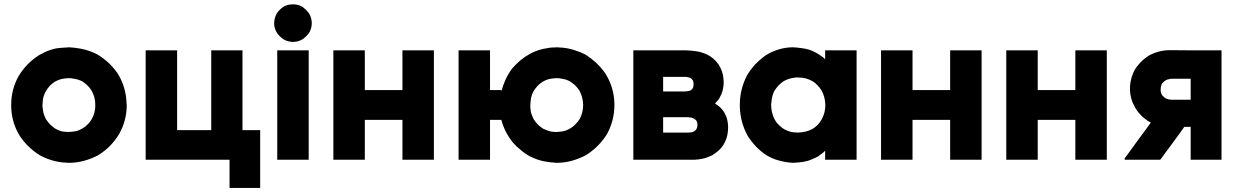

<svg xmlns="http://www.w3.org/2000/svg" viewBox="-20 -749 5881 912"><path d="M306.6 24.4Q299.8 23.4 292 23.4Q284.2 23.4 277.3 22.5Q248 19.5 221.7 10.7Q195.3 2.9 168.9 -11.7Q138.7 -30.3 114.3 -54.7Q88.9 -79.1 70.3 -109.4Q33.2 -173.8 33.2 -248Q32.2 -322.3 68.4 -387.7Q86.9 -418 111.3 -443.4Q135.7 -467.8 166 -487.3Q220.7 -518.6 266.6 -521.5Q311.5 -524.4 306.6 -524.4Q343.8 -522.5 377.9 -514.6Q411.1 -506.8 444.3 -489.3Q472.7 -471.7 496.1 -450.2Q519.5 -427.7 538.1 -401.4Q579.1 -335.9 581.1 -257.8Q582 -253.9 582 -250Q582 -176.8 545.9 -112.3Q527.3 -82 502.9 -56.6Q478.5 -32.2 448.2 -12.7Q415 4.9 379.9 14.6Q344.7 24.4 306.6 24.4ZM306.6 -377.9Q289.1 -377 273.4 -374Q256.8 -370.1 241.2 -361.3Q227.5 -352.5 216.8 -341.8Q206.1 -330.1 198.2 -316.4Q185.5 -293.9 183.6 -273.4Q181.6 -252 181.6 -250Q181.6 -247.1 181.6 -244.1Q181.6 -241.2 182.6 -238.3Q183.6 -223.6 187.5 -209Q191.4 -195.3 199.2 -181.6Q208 -168 218.8 -157.2Q229.5 -146.5 243.2 -137.7Q269.5 -123 290 -123Q310.5 -122.1 306.6 -122.1Q324.2 -123 340.8 -126Q357.4 -129.9 373 -139.6Q386.7 -147.5 397.5 -159.2Q408.2 -169.9 416 -183.6Q433.6 -214.8 432.6 -251Q432.6 -288.1 415 -318.4Q407.2 -332 395.5 -342.8Q384.8 -353.5 371.1 -362.3Q354.5 -371.1 336.9 -374Q319.3 -377.9 306.6 -377.9Z M983.4 -130.9Q983.4 -171.9 983.4 -211.9Q983.4 -252.9 983.4 -293Q983.4 -323.2 983.4 -352.5Q983.4 -381.8 983.4 -411.1Q983.4 -436.5 983.4 -460.9Q983.4 -485.4 983.4 -509.8Q985.4 -509.8 988.3 -509.8Q991.2 -509.8 993.2 -509.8Q1007.8 -509.8 1022.5 -509.8Q1037.1 -509.8 1051.8 -509.8Q1061.5 -509.8 1072.3 -509.8Q1082 -509.8 1091.8 -509.8Q1102.5 -509.8 1112.3 -509.8Q1122.1 -509.8 1131.8 -509.8Q1131.8 -507.8 1131.8 -504.9Q1131.8 -502.9 1131.8 -500Q1131.8 -457 1131.8 -414.1Q1131.8 -371.1 1131.8 -327.1Q1131.8 -297.9 1131.8 -268.6Q1131.8 -239.3 1131.8 -209Q1131.8 -189.5 1131.8 -169.9Q1131.8 -150.4 1131.8 -130.9Q1139.6 -130.9 1146.5 -130.9Q1153.3 -130.9 1160.2 -130.9Q1167 -130.9 1173.8 -130.9Q1179.7 -130.9 1186.5 -130.9Q1194.3 -130.9 1201.2 -130.9Q1209 -130.9 1215.8 -130.9Q1215.8 -128.9 1215.8 -126Q1215.8 -123 1215.8 -121.1Q1215.8 -91.8 1215.8 -63.5Q1215.8 -34.2 1215.8 -4.9Q1215.8 14.6 1215.8 35.2Q1215.8 54.7 1215.8 74.2Q1215.8 91.8 1215.8 109.4Q1215.8 127 1215.8 143.6Q1213.9 143.6 1210.9 143.6Q1209 143.6 1206.1 143.6Q1192.4 143.6 1177.7 143.6Q1163.1 143.6 1149.4 143.6Q1138.7 143.6 1128.9 143.6Q1119.1 143.6 1109.4 143.6Q1099.6 143.6 1089.8 143.6Q1080.1 143.6 1070.3 143.6Q1070.3 141.6 1070.3 138.7Q1070.3 136.7 1070.3 133.8Q1070.3 119.1 1070.3 103.5Q1070.3 87.9 1070.3 73.2Q1070.3 62.5 1070.3 51.8Q1070.3 42 1070.3 31.2Q1070.3 26.4 1070.3 20.5Q1070.3 15.6 1070.3 9.8Q1027.3 9.8 984.4 9.8Q942.4 9.8 899.4 9.8Q868.2 9.8 836.9 9.8Q806.6 9.8 775.4 9.8Q749 9.8 723.6 9.8Q698.2 9.8 671.9 9.8Q671.9 7.8 671.9 4.9Q671.9 2.9 671.9 0Q671.9 -56.6 671.9 -113.3Q671.9 -170.9 671.9 -227.5Q671.9 -266.6 671.9 -305.7Q671.9 -344.7 671.9 -383.8Q671.9 -415 671.9 -446.3Q671.9 -478.5 671.9 -509.8Q674.8 -509.8 677.7 -509.8Q679.7 -509.8 682.6 -509.8Q697.3 -509.8 711.9 -509.8Q726.6 -509.8 741.2 -509.8Q751 -509.8 760.7 -509.8Q771.5 -509.8 781.2 -509.8Q791 -509.8 800.8 -509.8Q811.5 -509.8 821.3 -509.8Q821.3 -507.8 821.3 -504.9Q821.3 -502.9 821.3 -500Q821.3 -457 821.3 -414.1Q821.3 -371.1 821.3 -327.1Q821.3 -297.9 821.3 -268.6Q821.3 -239.3 821.3 -209Q821.3 -189.5 821.3 -169.9Q821.3 -150.4 821.3 -130.9Q839.8 -130.9 857.4 -130.9Q876 -130.9 894.5 -130.9Q908.2 -130.9 922.9 -130.9Q936.5 -130.9 951.2 -130.9Q955.1 -130.9 960 -130.9Q964.8 -130.9 969.7 -130.9Q972.7 -130.9 976.6 -130.9Q979.5 -130.9 983.4 -130.9Z M1371.1 -549.8Q1369.1 -549.8 1366.2 -549.8Q1364.3 -549.8 1362.3 -550.8Q1351.6 -551.8 1342.8 -554.7Q1334 -557.6 1325.2 -563.5Q1316.4 -569.3 1309.6 -576.2Q1302.7 -583 1296.9 -590.8Q1282.2 -613.3 1282.2 -637.7Q1282.2 -663.1 1294.9 -685.5Q1300.8 -694.3 1307.6 -701.2Q1315.4 -709 1323.2 -714.8Q1342.8 -726.6 1358.4 -727.5Q1374 -728.5 1371.1 -728.5Q1383.8 -728.5 1395.5 -725.6Q1407.2 -722.7 1418 -715.8Q1426.8 -709 1434.6 -701.2Q1442.4 -693.4 1448.2 -684.6Q1460.9 -663.1 1460.9 -638.7Q1460.9 -614.3 1448.2 -592.8Q1441.4 -584 1433.6 -576.2Q1425.8 -568.4 1417 -562.5Q1398.4 -551.8 1382.8 -550.8Q1368.2 -549.8 1371.1 -549.8ZM1296.9 0Q1296.9 -17.6 1296.9 -36.1Q1296.9 -53.7 1296.9 -71.3Q1296.9 -110.4 1296.9 -149.4Q1296.9 -188.5 1296.9 -227.5Q1296.9 -266.6 1296.9 -305.7Q1296.9 -344.7 1296.9 -383.8Q1296.9 -415 1296.9 -446.3Q1296.9 -478.5 1296.9 -509.8Q1299.8 -509.8 1301.8 -509.8Q1304.7 -509.8 1306.6 -509.8Q1321.3 -509.8 1335.9 -509.8Q1350.6 -509.8 1365.2 -509.8Q1376 -509.8 1385.7 -509.8Q1395.5 -509.8 1406.2 -509.8Q1416 -509.8 1425.8 -509.8Q1435.5 -509.8 1446.3 -509.8Q1446.3 -507.8 1446.3 -504.9Q1446.3 -502.9 1446.3 -500Q1446.3 -443.4 1446.3 -386.7Q1446.3 -329.1 1446.3 -272.5Q1446.3 -233.4 1446.3 -194.3Q1446.3 -155.3 1446.3 -116.2Q1446.3 -85 1446.3 -53.7Q1446.3 -21.5 1446.3 9.8Q1443.4 9.8 1441.4 9.8Q1438.5 9.8 1435.5 9.8Q1420.9 9.8 1406.2 9.8Q1391.6 9.8 1377 9.8Q1367.2 9.8 1357.4 9.8Q1347.7 9.8 1336.9 9.8Q1327.1 9.8 1317.4 9.8Q1306.6 9.8 1296.9 9.8Q1296.9 7.8 1296.9 4.9Q1296.9 2.9 1296.9 0Z M1891.6 -321.3Q1891.6 -339.8 1891.6 -359.4Q1891.6 -377.9 1891.6 -396.5Q1891.6 -412.1 1891.6 -426.8Q1891.6 -441.4 1891.6 -456.1Q1891.6 -469.7 1891.6 -483.4Q1891.6 -496.1 1891.6 -509.8Q1894.5 -509.8 1896.5 -509.8Q1899.4 -509.8 1902.3 -509.8Q1906.2 -509.8 1911.1 -509.8Q1916 -509.8 1919.9 -509.8Q1930.7 -509.8 1940.4 -509.8Q1950.2 -509.8 1960.9 -509.8Q1970.7 -509.8 1980.5 -509.8Q1990.2 -509.8 2001 -509.8Q2010.7 -509.8 2020.5 -509.8Q2031.2 -509.8 2041 -509.8Q2041 -507.8 2041 -504.9Q2041 -502.9 2041 -500Q2041 -443.4 2041 -386.7Q2041 -329.1 2041 -272.5Q2041 -233.4 2041 -194.3Q2041 -155.3 2041 -116.2Q2041 -85 2041 -53.7Q2041 -21.5 2041 9.8Q2038.1 9.8 2036.1 9.8Q2033.2 9.8 2031.2 9.8Q2016.6 9.8 2002 9.8Q1987.3 9.8 1972.7 9.8Q1961.9 9.8 1952.1 9.8Q1942.4 9.8 1931.6 9.8Q1921.9 9.8 1912.1 9.8Q1902.3 9.8 1891.6 9.8Q1891.6 7.8 1891.6 4.9Q1891.6 2.9 1891.6 0Q1891.6 -21.5 1891.6 -43Q1891.6 -64.5 1891.6 -85.9Q1891.6 -101.6 1891.6 -116.2Q1891.6 -130.9 1891.6 -145.5Q1891.6 -154.3 1891.6 -163.1Q1891.6 -171.9 1891.6 -179.7Q1872.1 -179.7 1851.6 -179.7Q1831.1 -179.7 1811.5 -179.7Q1795.9 -179.7 1780.3 -179.7Q1764.6 -179.7 1749 -179.7Q1740.2 -179.7 1731.4 -179.7Q1721.7 -179.7 1712.9 -179.7Q1712.9 -161.1 1712.9 -141.6Q1712.9 -123 1712.9 -103.5Q1712.9 -88.9 1712.9 -74.2Q1712.9 -59.6 1712.9 -43.9Q1712.9 -30.3 1712.9 -17.6Q1712.9 -3.9 1712.9 9.8Q1710 9.8 1708 9.8Q1705.1 9.8 1703.1 9.8Q1688.5 9.8 1673.8 9.8Q1659.2 9.8 1644.5 9.8Q1633.8 9.8 1624 9.8Q1614.3 9.8 1603.5 9.8Q1593.8 9.8 1584 9.8Q1574.2 9.8 1563.5 9.8Q1563.5 7.8 1563.5 4.9Q1563.5 2.9 1563.5 0Q1563.5 -56.6 1563.5 -113.3Q1563.5 -170.9 1563.5 -227.5Q1563.5 -266.6 1563.5 -305.7Q1563.5 -344.7 1563.5 -383.8Q1563.5 -415 1563.5 -446.3Q1563.5 -478.5 1563.5 -509.8Q1566.4 -509.8 1569.3 -509.8Q1571.3 -509.8 1574.2 -509.8Q1588.9 -509.8 1603.5 -509.8Q1618.2 -509.8 1632.8 -509.8Q1642.6 -509.8 1652.3 -509.8Q1663.1 -509.8 1672.9 -509.8Q1682.6 -509.8 1692.4 -509.8Q1703.1 -509.8 1712.9 -509.8Q1712.9 -507.8 1712.9 -504.9Q1712.9 -502.9 1712.9 -500Q1712.9 -478.5 1712.9 -457Q1712.9 -435.5 1712.9 -414.1Q1712.9 -399.4 1712.9 -384.8Q1712.9 -370.1 1712.9 -355.5Q1712.9 -346.7 1712.9 -337.9Q1712.9 -329.1 1712.9 -321.3Q1733.4 -321.3 1752.9 -321.3Q1773.4 -321.3 1793 -321.3Q1808.6 -321.3 1824.2 -321.3Q1839.8 -321.3 1855.5 -321.3Q1860.4 -321.3 1866.2 -321.3Q1871.1 -321.3 1876 -321.3Q1879.9 -321.3 1883.8 -321.3Q1887.7 -321.3 1891.6 -321.3Z M2362.3 -321.3Q2362.3 -319.3 2361.3 -317.4Q2361.3 -315.4 2361.3 -313.5Q2369.1 -343.8 2380.9 -370.1Q2393.6 -397.5 2412.1 -422.9Q2430.7 -444.3 2451.2 -461.9Q2472.7 -479.5 2497.1 -493.2Q2516.6 -503.9 2538.1 -510.7Q2558.6 -517.6 2581.1 -520.5Q2585.9 -521.5 2592.8 -522.5Q2598.6 -523.4 2603.5 -523.4Q2607.4 -523.4 2614.3 -523.4Q2622.1 -524.4 2624 -524.4Q2630.9 -523.4 2638.7 -523.4Q2645.5 -523.4 2653.3 -522.5Q2682.6 -519.5 2709 -510.7Q2735.4 -502.9 2761.7 -489.3Q2789.1 -471.7 2812.5 -450.2Q2835.9 -427.7 2854.5 -401.4Q2896.5 -335.9 2898.4 -257.8Q2898.4 -253.9 2898.4 -250Q2898.4 -176.8 2863.3 -112.3Q2844.7 -82 2819.3 -56.6Q2794.9 -32.2 2764.6 -12.7Q2731.4 4.9 2696.3 14.6Q2661.1 24.4 2624 24.4Q2590.8 22.5 2560.5 16.6Q2530.3 9.8 2500 -4.9Q2475.6 -17.6 2455.1 -35.2Q2433.6 -51.8 2415 -73.2Q2396.5 -96.7 2382.8 -123Q2369.1 -150.4 2361.3 -179.7Q2355.5 -179.7 2348.6 -179.7Q2341.8 -179.7 2335 -179.7Q2329.1 -179.7 2323.2 -179.7Q2317.4 -179.7 2311.5 -179.7Q2310.5 -179.7 2309.6 -179.7Q2308.6 -179.7 2307.6 -179.7Q2307.6 -161.1 2307.6 -141.6Q2307.6 -123 2307.6 -103.5Q2307.6 -88.9 2307.6 -74.2Q2307.6 -59.6 2307.6 -43.9Q2307.6 -30.3 2307.6 -17.6Q2307.6 -3.9 2307.6 9.8Q2304.7 9.8 2302.7 9.8Q2299.8 9.8 2297.9 9.8Q2283.2 9.8 2268.6 9.8Q2253.9 9.8 2239.3 9.8Q2228.5 9.8 2218.8 9.8Q2209 9.8 2198.2 9.8Q2188.5 9.8 2178.7 9.8Q2168.9 9.8 2158.2 9.8Q2158.2 7.8 2158.2 4.9Q2158.2 2.9 2158.2 0Q2158.2 -56.6 2158.2 -113.3Q2158.2 -170.9 2158.2 -227.5Q2158.2 -266.6 2158.2 -305.7Q2158.2 -344.7 2158.2 -383.8Q2158.2 -415 2158.2 -446.3Q2158.2 -478.5 2158.2 -509.8Q2161.1 -509.8 2164.1 -509.8Q2166 -509.8 2168.9 -509.8Q2183.6 -509.8 2198.2 -509.8Q2212.9 -509.8 2227.5 -509.8Q2237.3 -509.8 2247.1 -509.8Q2257.8 -509.8 2267.6 -509.8Q2277.3 -509.8 2287.1 -509.8Q2297.9 -509.8 2307.6 -509.8Q2307.6 -507.8 2307.6 -504.9Q2307.6 -502.9 2307.6 -500Q2307.6 -478.5 2307.6 -457Q2307.6 -435.5 2307.6 -414.1Q2307.6 -399.4 2307.6 -384.8Q2307.6 -370.1 2307.6 -355.5Q2307.6 -346.7 2307.6 -337.9Q2307.6 -329.1 2307.6 -321.3Q2313.5 -321.3 2319.3 -321.3Q2325.2 -321.3 2331.1 -321.3Q2336.9 -321.3 2341.8 -321.3Q2347.7 -321.3 2353.5 -321.3Q2355.5 -321.3 2357.4 -321.3Q2359.4 -321.3 2361.3 -321.3Q2361.3 -321.3 2362.3 -321.3Q2362.3 -321.3 2362.3 -321.3ZM2624 -377.9Q2605.5 -377 2589.8 -374Q2573.2 -370.1 2558.6 -361.3Q2544.9 -352.5 2534.2 -341.8Q2523.4 -330.1 2514.6 -316.4Q2502.9 -293.9 2501 -273.4Q2499 -252 2499 -250Q2499 -247.1 2499 -244.1Q2499 -241.2 2499 -238.3Q2500 -223.6 2503.9 -209Q2508.8 -195.3 2515.6 -181.6Q2524.4 -168 2535.2 -157.2Q2545.9 -146.5 2559.6 -137.7Q2570.3 -132.8 2581.1 -128.9Q2591.8 -125 2603.5 -123Q2604.5 -123 2606.4 -123Q2607.4 -123 2609.4 -123Q2609.4 -123 2616.2 -122.1Q2623 -122.1 2624 -122.1Q2641.6 -123 2657.2 -126Q2673.8 -129.9 2689.5 -139.6Q2703.1 -147.5 2713.9 -159.2Q2724.6 -169.9 2733.4 -183.6Q2750 -214.8 2750 -251Q2749 -288.1 2732.4 -318.4Q2723.6 -332 2712.9 -342.8Q2701.2 -353.5 2687.5 -362.3Q2671.9 -371.1 2654.3 -374Q2636.7 -377.9 2624 -377.9Z M3376 -257.8Q3384.8 -252 3392.6 -246.1Q3400.4 -240.2 3407.2 -232.4Q3415 -223.6 3420.9 -213.9Q3425.8 -204.1 3430.7 -193.4Q3438.5 -168.9 3438.5 -142.6Q3438.5 -133.8 3437.5 -125Q3434.6 -90.8 3416 -60.5Q3406.2 -44.9 3392.6 -33.2Q3378.9 -21.5 3363.3 -11.7Q3346.7 -3.9 3329.1 2Q3310.5 6.8 3292 8.8Q3290 8.8 3287.1 8.8Q3284.2 8.8 3281.2 9.8Q3278.3 9.8 3270.5 9.8Q3263.7 9.8 3261.7 9.8Q3229.5 9.8 3198.2 9.8Q3166 9.8 3134.8 9.8Q3113.3 9.8 3092.8 9.8Q3072.3 9.8 3050.8 9.8Q3035.2 9.8 3019.5 9.8Q3003.9 9.8 2988.3 9.8Q2988.3 7.8 2988.3 4.9Q2988.3 2.9 2988.3 0Q2988.3 -56.6 2988.3 -113.3Q2988.3 -170.9 2988.3 -227.5Q2988.3 -266.6 2988.3 -305.7Q2988.3 -344.7 2988.3 -383.8Q2988.3 -415 2988.3 -446.3Q2988.3 -478.5 2988.3 -509.8Q2991.2 -509.8 2994.1 -509.8Q2996.1 -509.8 2999 -509.8Q3026.4 -509.8 3053.7 -509.8Q3082 -509.8 3109.4 -509.8Q3127.9 -509.8 3147.5 -509.8Q3166 -509.8 3184.6 -509.8Q3192.4 -509.8 3220.7 -509.8Q3249 -509.8 3241.2 -509.8Q3267.6 -508.8 3291 -504.9Q3314.5 -501 3337.9 -490.2Q3354.5 -482.4 3368.2 -470.7Q3381.8 -459 3392.6 -443.4Q3412.1 -414.1 3416 -379.9Q3420.9 -344.7 3410.2 -311.5Q3407.2 -301.8 3402.3 -293Q3398.4 -284.2 3392.6 -275.4Q3389.6 -271.5 3385.7 -267.6Q3382.8 -263.7 3378.9 -260.7Q3377.9 -259.8 3377.9 -258.8Q3377 -258.8 3376 -257.8ZM3129.9 -314.5Q3133.8 -314.5 3137.7 -314.5Q3141.6 -314.5 3145.5 -314.5Q3154.3 -314.5 3162.1 -314.5Q3170.9 -314.5 3179.7 -314.5Q3197.3 -314.5 3210.9 -314.5Q3224.6 -314.5 3229.5 -314.5Q3229.5 -314.5 3229.5 -314.5Q3229.5 -314.5 3229.5 -314.5Q3241.2 -314.5 3253.9 -317.4Q3265.6 -320.3 3271.5 -332Q3275.4 -340.8 3274.4 -350.6Q3274.4 -360.4 3270.5 -368.2Q3265.6 -375 3258.8 -378.9Q3252 -381.8 3244.1 -382.8Q3243.2 -382.8 3242.2 -382.8Q3242.2 -383.8 3241.2 -383.8Q3237.3 -383.8 3234.4 -383.8Q3230.5 -383.8 3229.5 -383.8Q3223.6 -383.8 3216.8 -383.8Q3210 -383.8 3204.1 -383.8Q3195.3 -383.8 3186.5 -383.8Q3178.7 -383.8 3169.9 -383.8Q3160.2 -383.8 3149.4 -383.8Q3139.6 -383.8 3129.9 -383.8Q3129.9 -380.9 3129.9 -378.9Q3129.9 -376 3129.9 -373Q3129.9 -366.2 3129.9 -359.4Q3129.9 -351.6 3129.9 -344.7Q3129.9 -337.9 3129.9 -331.1Q3129.9 -324.2 3129.9 -316.4Q3129.9 -316.4 3129.9 -315.4Q3129.9 -314.5 3129.9 -314.5ZM3129.9 -192.4Q3129.9 -189.5 3129.9 -186.5Q3129.9 -183.6 3129.9 -180.7Q3129.9 -172.9 3129.9 -166Q3129.9 -158.2 3129.9 -151.4Q3129.9 -143.6 3129.9 -134.8Q3129.9 -127 3129.9 -119.1Q3134.8 -119.1 3139.6 -119.1Q3144.5 -119.1 3149.4 -119.1Q3159.2 -119.1 3168.9 -119.1Q3178.7 -119.1 3188.5 -119.1Q3203.1 -119.1 3217.8 -119.1Q3232.4 -119.1 3247.1 -119.1Q3253.9 -119.1 3261.7 -120.1Q3268.6 -121.1 3275.4 -124Q3279.3 -126 3282.2 -128.9Q3285.2 -131.8 3288.1 -135.7Q3293 -144.5 3293 -156.2Q3293 -168 3287.1 -176.8Q3284.2 -180.7 3280.3 -182.6Q3277.3 -185.5 3272.5 -187.5Q3263.7 -191.4 3254.9 -191.4Q3245.1 -192.4 3247.1 -192.4Q3239.3 -192.4 3231.4 -192.4Q3223.6 -192.4 3215.8 -192.4Q3205.1 -192.4 3194.3 -192.4Q3183.6 -192.4 3172.9 -192.4Q3163.1 -192.4 3154.3 -192.4Q3144.5 -192.4 3134.8 -192.4Q3133.8 -192.4 3131.8 -192.4Q3130.9 -192.4 3129.9 -192.4Z M3899.4 -466.8Q3899.4 -467.8 3899.4 -467.8Q3899.4 -468.8 3899.4 -469.7Q3899.4 -474.6 3899.4 -478.5Q3899.4 -483.4 3899.4 -488.3Q3899.4 -494.1 3899.4 -499Q3899.4 -504.9 3899.4 -509.8Q3902.3 -509.8 3905.3 -509.8Q3907.2 -509.8 3910.2 -509.8Q3914.1 -509.8 3918.9 -509.8Q3923.8 -509.8 3928.7 -509.8Q3938.5 -509.8 3948.2 -509.8Q3959 -509.8 3968.8 -509.8Q3978.5 -509.8 3988.3 -509.8Q3999 -509.8 4008.8 -509.8Q4018.6 -509.8 4029.3 -509.8Q4039.1 -509.8 4048.8 -509.8Q4048.8 -507.8 4048.8 -504.9Q4048.8 -502.9 4048.8 -500Q4048.8 -443.4 4048.8 -386.7Q4048.8 -329.1 4048.8 -272.5Q4048.8 -233.4 4048.8 -194.3Q4048.8 -155.3 4048.8 -116.2Q4048.8 -85 4048.8 -53.7Q4048.8 -21.5 4048.8 9.8Q4046.9 9.8 4043.9 9.8Q4041 9.8 4039.1 9.8Q4024.4 9.8 4009.8 9.8Q3995.1 9.8 3980.5 9.8Q3969.7 9.8 3960 9.8Q3950.2 9.8 3940.4 9.8Q3929.7 9.8 3919.9 9.8Q3910.2 9.8 3899.4 9.8Q3899.4 7.8 3899.4 4.9Q3899.4 2.9 3899.4 0Q3899.4 -6.8 3899.4 -13.7Q3899.4 -20.5 3899.4 -26.4Q3899.4 -28.3 3899.4 -30.3Q3899.4 -31.2 3899.4 -33.2Q3892.6 -25.4 3883.8 -19.5Q3876 -12.7 3867.2 -6.8Q3855.5 0 3842.8 4.9Q3831.1 10.7 3818.4 14.6Q3793.9 21.5 3773.4 22.5Q3753.9 24.4 3747.1 24.4Q3711.9 22.5 3680.7 13.7Q3649.4 5.9 3619.1 -12.7Q3592.8 -30.3 3571.3 -52.7Q3549.8 -75.2 3532.2 -102.5Q3495.1 -168.9 3494.1 -247.1Q3494.1 -249 3494.1 -250Q3494.1 -326.2 3529.3 -392.6Q3545.9 -419.9 3567.4 -443.4Q3588.9 -465.8 3614.3 -484.4Q3644.5 -503.9 3677.7 -513.7Q3710.9 -524.4 3747.1 -524.4Q3766.6 -523.4 3786.1 -520.5Q3804.7 -518.6 3824.2 -512.7Q3835.9 -508.8 3847.7 -502.9Q3859.4 -497.1 3870.1 -490.2Q3876 -486.3 3881.8 -482.4Q3887.7 -477.5 3893.6 -473.6Q3895.5 -470.7 3896.5 -469.7Q3898.4 -468.8 3899.4 -466.8ZM3642.6 -250Q3642.6 -247.1 3643.6 -243.2Q3643.6 -240.2 3643.6 -237.3Q3644.5 -221.7 3649.4 -207Q3653.3 -192.4 3661.1 -178.7Q3668.9 -165 3680.7 -154.3Q3691.4 -143.6 3704.1 -135.7Q3725.6 -124 3745.1 -121.1Q3763.7 -119.1 3770.5 -119.1Q3789.1 -120.1 3806.6 -124Q3823.2 -127.9 3839.8 -136.7Q3853.5 -145.5 3864.3 -156.2Q3875 -168 3882.8 -181.6Q3900.4 -212.9 3900.4 -251Q3899.4 -289.1 3881.8 -320.3Q3873 -334 3862.3 -344.7Q3851.6 -356.4 3837.9 -364.3Q3822.3 -373 3805.7 -377Q3789.1 -380.9 3770.5 -380.9Q3767.6 -380.9 3764.6 -380.9Q3761.7 -380.9 3758.8 -380.9Q3743.2 -378.9 3729.5 -375Q3715.8 -371.1 3702.1 -363.3Q3689.5 -354.5 3678.7 -343.8Q3668 -332 3659.2 -319.3Q3647.5 -295.9 3645.5 -274.4Q3642.6 -252 3642.6 -250Z M4493.2 -321.3Q4493.2 -339.8 4493.2 -359.4Q4493.2 -377.9 4493.2 -396.5Q4493.2 -412.1 4493.2 -426.8Q4493.2 -441.4 4493.2 -456.1Q4493.2 -469.7 4493.2 -483.4Q4493.2 -496.1 4493.2 -509.8Q4496.1 -509.8 4498 -509.8Q4501 -509.8 4503.9 -509.8Q4507.8 -509.8 4512.7 -509.8Q4517.6 -509.8 4521.5 -509.8Q4532.2 -509.8 4542 -509.8Q4551.8 -509.8 4562.5 -509.8Q4572.3 -509.8 4582 -509.8Q4591.8 -509.8 4602.5 -509.8Q4612.3 -509.8 4622.1 -509.8Q4632.8 -509.8 4642.6 -509.8Q4642.6 -507.8 4642.6 -504.9Q4642.6 -502.9 4642.6 -500Q4642.6 -443.4 4642.6 -386.7Q4642.6 -329.1 4642.6 -272.5Q4642.6 -233.4 4642.6 -194.3Q4642.6 -155.3 4642.6 -116.2Q4642.6 -85 4642.6 -53.7Q4642.6 -21.5 4642.6 9.8Q4639.6 9.8 4637.7 9.8Q4634.8 9.8 4632.8 9.8Q4618.2 9.8 4603.5 9.8Q4588.9 9.8 4574.2 9.8Q4563.5 9.8 4553.7 9.8Q4543.9 9.8 4533.2 9.8Q4523.4 9.8 4513.7 9.8Q4503.9 9.8 4493.2 9.8Q4493.2 7.8 4493.2 4.9Q4493.2 2.9 4493.2 0Q4493.2 -21.5 4493.2 -43Q4493.2 -64.5 4493.2 -85.9Q4493.2 -101.6 4493.2 -116.2Q4493.2 -130.9 4493.2 -145.5Q4493.2 -154.3 4493.2 -163.1Q4493.2 -171.9 4493.2 -179.7Q4473.6 -179.7 4453.1 -179.7Q4432.6 -179.7 4413.1 -179.7Q4397.5 -179.7 4381.8 -179.7Q4366.2 -179.7 4350.6 -179.7Q4341.8 -179.7 4333 -179.7Q4323.2 -179.7 4314.5 -179.7Q4314.5 -161.1 4314.5 -141.6Q4314.5 -123 4314.5 -103.5Q4314.5 -88.9 4314.5 -74.2Q4314.5 -59.6 4314.5 -43.9Q4314.5 -30.3 4314.5 -17.6Q4314.5 -3.9 4314.5 9.8Q4311.5 9.8 4309.6 9.8Q4306.6 9.8 4304.7 9.8Q4290 9.8 4275.4 9.8Q4260.7 9.8 4246.1 9.8Q4235.4 9.8 4225.6 9.8Q4215.8 9.8 4205.1 9.8Q4195.3 9.8 4185.5 9.8Q4175.8 9.8 4165 9.8Q4165 7.8 4165 4.9Q4165 2.9 4165 0Q4165 -56.6 4165 -113.3Q4165 -170.9 4165 -227.5Q4165 -266.6 4165 -305.7Q4165 -344.7 4165 -383.8Q4165 -415 4165 -446.3Q4165 -478.5 4165 -509.8Q4168 -509.8 4170.9 -509.8Q4172.9 -509.8 4175.8 -509.8Q4190.4 -509.8 4205.1 -509.8Q4219.7 -509.8 4234.4 -509.8Q4244.1 -509.8 4253.9 -509.8Q4264.6 -509.8 4274.4 -509.8Q4284.2 -509.8 4293.9 -509.8Q4304.7 -509.8 4314.5 -509.8Q4314.5 -507.8 4314.5 -504.9Q4314.5 -502.9 4314.5 -500Q4314.5 -478.5 4314.5 -457Q4314.5 -435.5 4314.5 -414.1Q4314.5 -399.4 4314.5 -384.8Q4314.5 -370.1 4314.5 -355.5Q4314.5 -346.7 4314.5 -337.9Q4314.5 -329.1 4314.5 -321.3Q4335 -321.3 4354.5 -321.3Q4375 -321.3 4394.5 -321.3Q4410.2 -321.3 4425.8 -321.3Q4441.4 -321.3 4457 -321.3Q4461.9 -321.3 4467.8 -321.3Q4472.7 -321.3 4477.5 -321.3Q4481.4 -321.3 4485.4 -321.3Q4489.3 -321.3 4493.2 -321.3Z M5087.9 -321.3Q5087.9 -339.8 5087.9 -359.4Q5087.9 -377.9 5087.9 -396.5Q5087.9 -412.1 5087.9 -426.8Q5087.9 -441.4 5087.9 -456.1Q5087.9 -469.7 5087.9 -483.4Q5087.9 -496.1 5087.9 -509.8Q5090.8 -509.8 5092.8 -509.8Q5095.7 -509.8 5098.6 -509.8Q5102.5 -509.8 5107.4 -509.8Q5112.3 -509.8 5116.2 -509.8Q5127 -509.8 5136.7 -509.8Q5146.5 -509.8 5157.2 -509.8Q5167 -509.8 5176.8 -509.8Q5186.5 -509.8 5197.3 -509.8Q5207 -509.8 5216.8 -509.8Q5227.5 -509.8 5237.3 -509.8Q5237.3 -507.8 5237.3 -504.9Q5237.3 -502.9 5237.3 -500Q5237.3 -443.4 5237.3 -386.7Q5237.3 -329.1 5237.3 -272.5Q5237.3 -233.4 5237.3 -194.3Q5237.3 -155.3 5237.3 -116.2Q5237.3 -85 5237.3 -53.7Q5237.3 -21.5 5237.3 9.8Q5234.4 9.8 5232.4 9.8Q5229.5 9.8 5227.5 9.8Q5212.9 9.8 5198.2 9.8Q5183.6 9.8 5168.9 9.8Q5158.2 9.8 5148.4 9.8Q5138.7 9.8 5127.9 9.8Q5118.2 9.8 5108.4 9.8Q5098.6 9.8 5087.9 9.8Q5087.9 7.8 5087.9 4.9Q5087.9 2.9 5087.9 0Q5087.9 -21.5 5087.9 -43Q5087.9 -64.5 5087.9 -85.9Q5087.9 -101.6 5087.9 -116.2Q5087.9 -130.9 5087.9 -145.5Q5087.9 -154.3 5087.9 -163.1Q5087.9 -171.9 5087.9 -179.7Q5068.4 -179.7 5047.9 -179.7Q5027.3 -179.7 5007.8 -179.7Q4992.2 -179.7 4976.6 -179.7Q4960.9 -179.7 4945.3 -179.7Q4936.5 -179.7 4927.7 -179.7Q4918 -179.7 4909.2 -179.7Q4909.2 -161.1 4909.2 -141.6Q4909.2 -123 4909.2 -103.5Q4909.2 -88.9 4909.2 -74.2Q4909.2 -59.6 4909.2 -43.9Q4909.2 -30.3 4909.2 -17.6Q4909.2 -3.9 4909.2 9.8Q4906.2 9.8 4904.3 9.8Q4901.4 9.8 4899.4 9.8Q4884.8 9.8 4870.1 9.8Q4855.5 9.8 4840.8 9.8Q4830.1 9.8 4820.3 9.8Q4810.5 9.8 4799.8 9.8Q4790 9.8 4780.3 9.8Q4770.5 9.8 4759.8 9.8Q4759.8 7.8 4759.8 4.9Q4759.8 2.9 4759.8 0Q4759.8 -56.6 4759.8 -113.3Q4759.8 -170.9 4759.8 -227.5Q4759.8 -266.6 4759.8 -305.7Q4759.8 -344.7 4759.8 -383.8Q4759.8 -415 4759.8 -446.3Q4759.8 -478.5 4759.8 -509.8Q4762.7 -509.8 4765.6 -509.8Q4767.6 -509.8 4770.5 -509.8Q4785.2 -509.8 4799.8 -509.8Q4814.5 -509.8 4829.1 -509.8Q4838.9 -509.8 4848.6 -509.8Q4859.4 -509.8 4869.1 -509.8Q4878.9 -509.8 4888.7 -509.8Q4899.4 -509.8 4909.2 -509.8Q4909.2 -507.8 4909.2 -504.9Q4909.2 -502.9 4909.2 -500Q4909.2 -478.5 4909.2 -457Q4909.2 -435.5 4909.2 -414.1Q4909.2 -399.4 4909.2 -384.8Q4909.2 -370.1 4909.2 -355.5Q4909.2 -346.7 4909.2 -337.9Q4909.2 -329.1 4909.2 -321.3Q4929.7 -321.3 4949.2 -321.3Q4969.7 -321.3 4989.3 -321.3Q5004.9 -321.3 5020.5 -321.3Q5036.1 -321.3 5051.8 -321.3Q5056.6 -321.3 5062.5 -321.3Q5067.4 -321.3 5072.3 -321.3Q5076.2 -321.3 5080.1 -321.3Q5084 -321.3 5087.9 -321.3Z M5446.3 -167Q5431.6 -173.8 5418.9 -184.6Q5405.3 -194.3 5394.5 -207Q5383.8 -218.8 5375 -232.4Q5367.2 -246.1 5360.4 -260.7Q5344.7 -299.8 5347.7 -340.8Q5350.6 -380.9 5370.1 -418Q5382.8 -437.5 5398.4 -454.1Q5415 -470.7 5434.6 -483.4Q5482.4 -510.7 5537.1 -510.7Q5539.1 -510.7 5540 -510.7Q5596.7 -509.8 5651.4 -509.8Q5669.9 -509.8 5688.5 -509.8Q5707 -509.8 5725.6 -509.8Q5739.3 -509.8 5753.9 -509.8Q5767.6 -509.8 5782.2 -509.8Q5782.2 -507.8 5782.2 -504.9Q5782.2 -502.9 5782.2 -500Q5782.2 -482.4 5782.2 -463.9Q5782.2 -446.3 5782.2 -428.7Q5782.2 -389.6 5782.2 -350.6Q5782.2 -311.5 5782.2 -272.5Q5782.2 -233.4 5782.2 -194.3Q5782.2 -155.3 5782.2 -116.2Q5782.2 -85 5782.2 -53.7Q5782.2 -21.5 5782.2 9.8Q5779.3 9.8 5777.3 9.8Q5774.4 9.8 5771.5 9.8Q5757.8 9.8 5743.2 9.8Q5728.5 9.8 5714.8 9.8Q5705.1 9.8 5695.3 9.8Q5685.5 9.8 5674.8 9.8Q5665 9.8 5655.3 9.8Q5645.5 9.8 5635.7 9.8Q5635.7 7.8 5635.7 4.9Q5635.7 2.9 5635.7 0Q5635.7 -17.6 5635.7 -35.2Q5635.7 -52.7 5635.7 -71.3Q5635.7 -83 5635.7 -95.7Q5635.7 -107.4 5635.7 -119.1Q5635.7 -126 5635.7 -132.8Q5635.7 -139.6 5635.7 -146.5Q5632.8 -146.5 5630.9 -146.5Q5627.9 -146.5 5625 -146.5Q5622.1 -146.5 5618.2 -146.5Q5615.2 -146.5 5611.3 -146.5Q5610.4 -146.5 5608.4 -146.5Q5607.4 -146.5 5605.5 -146.5Q5593.8 -128.9 5581.1 -112.3Q5569.3 -95.7 5556.6 -79.1Q5547.9 -67.4 5539.1 -54.7Q5529.3 -43 5520.5 -30.3Q5513.7 -20.5 5505.9 -9.8Q5498 0 5491.2 9.8Q5489.3 9.8 5488.3 9.8Q5487.3 9.8 5486.3 9.8Q5468.8 9.8 5452.1 9.8Q5434.6 9.8 5418 9.8Q5406.2 9.8 5394.5 9.8Q5382.8 9.8 5372.1 9.8Q5359.4 9.8 5347.7 9.8Q5335.9 9.8 5323.2 9.8Q5322.3 7.8 5321.3 4.9Q5323.2 1 5329.1 -5.9Q5342.8 -25.4 5357.4 -44.9Q5371.1 -64.5 5385.7 -84Q5395.5 -96.7 5405.3 -110.4Q5415 -124 5424.8 -136.7Q5427.7 -141.6 5430.7 -145.5Q5434.6 -150.4 5437.5 -154.3Q5439.5 -158.2 5442.4 -161.1Q5444.3 -164.1 5446.3 -167ZM5635.7 -275.4Q5635.7 -279.3 5635.7 -284.2Q5635.7 -288.1 5635.7 -293Q5635.7 -302.7 5635.7 -311.5Q5635.7 -321.3 5635.7 -330.1Q5635.7 -341.8 5635.7 -352.5Q5635.7 -364.3 5635.7 -375Q5632.8 -375 5629.9 -375Q5626 -375 5623 -375Q5615.2 -375 5607.4 -375Q5599.6 -375 5592.8 -375Q5581.1 -375 5570.3 -375Q5559.6 -375 5547.9 -375Q5547.9 -375 5547.9 -375Q5547.9 -375 5547.9 -375Q5540 -375 5533.2 -373Q5525.4 -372.1 5518.6 -368.2Q5512.7 -365.2 5508.8 -361.3Q5503.9 -357.4 5500 -352.5Q5493.2 -339.8 5493.2 -324.2Q5492.2 -309.6 5500 -296.9Q5503.9 -292 5508.8 -288.1Q5512.7 -284.2 5518.6 -281.2Q5531.2 -275.4 5544.9 -275.4Q5557.6 -275.4 5571.3 -275.4Q5580.1 -275.4 5587.9 -275.4Q5596.7 -275.4 5604.5 -275.4Q5612.3 -275.4 5619.1 -275.4Q5627 -275.4 5634.8 -275.4Q5634.8 -275.4 5634.8 -275.4Q5635.7 -275.4 5635.7 -275.4Z"/></svg>

Font: LeFont
Style: Bold
Weight: 800
Designer: Leryon MEDIA
Version: Version 1.0